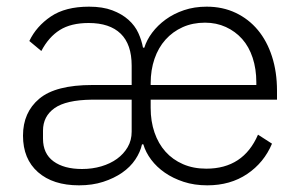

<svg xmlns="http://www.w3.org/2000/svg" viewBox="-20 -544 903 576"><path d="M255 -245Q178 -244 143.5 -219.5Q109 -195 109 -152V-128Q109 -83 140.5 -60Q172 -37 226 -37Q257 -37 284 -45Q311 -53 331 -67.5Q351 -82 363 -102.5Q375 -123 375 -149V-245ZM749 -289V-297Q749 -337 738 -370.5Q727 -404 706.5 -427Q686 -450 657.5 -463Q629 -476 595 -476Q558 -476 528 -462.5Q498 -449 476.5 -425Q455 -401 443.5 -367.5Q432 -334 432 -294V-289ZM599 -38Q710 -38 754 -140L796 -113Q772 -56 721.5 -22Q671 12 602 12Q563 12 531 1.5Q499 -9 474.5 -26Q450 -43 433.5 -65Q417 -87 410 -111H406Q401 -88 386 -65.5Q371 -43 346.5 -26Q322 -9 289.5 1.5Q257 12 217 12Q139 12 94 -27.5Q49 -67 49 -137Q49 -207 98 -248Q147 -289 257 -289H375V-347Q375 -411 342 -443Q309 -475 246 -475Q193 -475 159.5 -454Q126 -433 104 -391L68 -421Q89 -465 132.5 -494.5Q176 -524 247 -524Q288 -524 317 -513Q346 -502 365.5 -484.5Q385 -467 395 -445Q405 -423 409 -401H413Q420 -424 436.5 -446Q453 -468 477 -485.5Q501 -503 532 -513.5Q563 -524 600 -524Q648 -524 687 -505.5Q726 -487 753.5 -454Q781 -421 796 -374.5Q811 -328 811 -272V-245H432V-220Q432 -180 443.5 -146.5Q455 -113 476.5 -89Q498 -65 529 -51.5Q560 -38 599 -38Z"/></svg>

Font: IBM Plex Sans Thai Light
Style: Regular
Weight: 300
Designer: Mike Abbink, Paul van der Laan, Pieter van Rosmalen, Ben Mitchell, Mark Frömberg
Foundry: Bold Monday
Version: Version 1.2